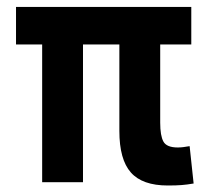

<svg xmlns="http://www.w3.org/2000/svg" viewBox="-20 -538 626 567"><path d="M475.6 9.8Q400.4 9.8 366.5 -28.6Q332.5 -66.9 332.5 -151.4V-406.7H225.1V0H104.5V-406.7H27.3V-517.6H544.9V-406.7H453.1V-175.8Q453.1 -137.2 462.6 -119.9Q472.2 -102.5 504.9 -102.5Q512.7 -102.5 521 -103.5Q529.3 -104.5 540 -106.4L551.8 3.9Q532.2 7.3 516.4 8.5Q500.5 9.8 475.6 9.8Z"/></svg>

Font: Cascadia Code SemiBold
Style: Regular
Weight: 600
Monospace: yes
Designer: Aaron Bell
Foundry: Saja Typeworks
Version: Version 2404.023; ttfautohint (v1.8.4)